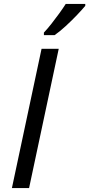

<svg xmlns="http://www.w3.org/2000/svg" viewBox="-20 -964 457 984"><path d="M41 0 193 -714H281L129 0ZM205 -784V-797Q223 -816 243.5 -842Q264 -868 283.5 -895Q303 -922 317 -944H417V-934Q403 -917 375.5 -888Q348 -859 317 -830.5Q286 -802 260 -784Z"/></svg>

Font: Noto IKEA Latin
Style: Italic
Weight: 400
Italic angle: -12°
Designer: Monotype Design Team
Foundry: Monotype Imaging Inc.
Version: Version 1.0